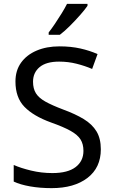

<svg xmlns="http://www.w3.org/2000/svg" viewBox="-20 -964 589 994"><path d="M502 -191Q502 -96 433 -43Q364 10 247 10Q187 10 136 1Q85 -8 51 -24V-110Q87 -94 140.5 -81Q194 -68 251 -68Q331 -68 371.5 -99Q412 -130 412 -183Q412 -218 397 -242Q382 -266 345.5 -286.5Q309 -307 244 -330Q153 -363 106.5 -411Q60 -459 60 -542Q60 -599 89 -639.5Q118 -680 169.5 -702Q221 -724 288 -724Q347 -724 396 -713Q445 -702 485 -684L457 -607Q420 -623 376.5 -634Q333 -645 286 -645Q219 -645 185 -616.5Q151 -588 151 -541Q151 -505 166 -481Q181 -457 215 -438Q249 -419 307 -397Q370 -374 413.5 -347.5Q457 -321 479.5 -284Q502 -247 502 -191ZM433 -934Q421 -916 396 -887.5Q371 -859 342.5 -830.5Q314 -802 290 -784H232V-796Q247 -815 264.5 -841Q282 -867 299 -894.5Q316 -922 327 -944H433Z"/></svg>

Font: Noto Sans Cypro Minoan
Style: Regular
Weight: 400
Designer: David Williams
Foundry: David Williams
Version: Version 1.503; ttfautohint (v1.8.4.7-5d5b)